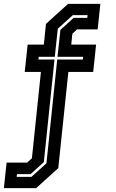

<svg xmlns="http://www.w3.org/2000/svg" viewBox="-45 -770 600 990"><path d="M-25 200 -11 68.5H95L119.5 46L166 -399H82.5L97.5 -540H181L192 -647L306 -750H472.5L458.5 -618.5H352.5L328 -596L322.5 -540H450.5L435.5 -399H307.5L255.5 97L141.5 200ZM41 142H117L194.5 72L250 -463H382L383.5 -477H251.5L266.5 -616L335 -678H405L406.5 -692H330.5L253 -622L237.5 -477H154.5L153 -463H236L181 66L112.5 128H42.5Z"/></svg>

Font: Tourney Expanded Regular
Style: Bold
Weight: 700
Width: 7
Designer: Tyler Finck
Foundry: Etcetera Type Co
Version: Version 1.010; ttfautohint (v1.8.3)